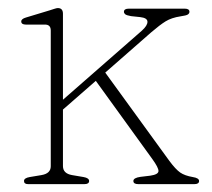

<svg xmlns="http://www.w3.org/2000/svg" viewBox="-20 -468 540 488"><path d="M51.5 0Q41 0 41 -8Q41 -15.5 55.5 -18L85.5 -23Q109 -27 109 -45.5V-390.5Q109 -406 93.5 -405.5H46Q34 -405.5 34 -413.5Q34 -420 46 -423.5L105.5 -441.5Q112 -443.5 118 -445.5Q124 -447.5 127 -447.5Q140 -447.5 140 -433V-214.5L340.5 -390Q355 -403 354.8 -412.8Q354.5 -422.5 336.5 -424.5L313 -427Q301.5 -429 298.2 -431.8Q295 -434.5 295 -438Q295 -446 307.5 -446H449.5Q461.5 -446 461.5 -438Q461.5 -434 457.5 -431.2Q453.5 -428.5 439 -426.5Q416 -423 401 -413.8Q386 -404.5 364.5 -386L247.5 -283.5L410.5 -59Q426.5 -37.5 438 -29.5Q449.5 -21.5 470 -18Q486 -15.5 486 -8Q486 0 474 0H331.5Q319 0 319 -8Q319 -16 337 -18.5L362 -21.5Q382.5 -24.5 382.8 -33.2Q383 -42 367 -64L223.5 -262.5L140 -189.5V-46Q140 -27 163 -23L192.5 -18Q206.5 -15.5 206.5 -8Q206.5 0 194.5 0Z"/></svg>

Font: Fraunces 72pt Soft Thin
Style: Regular
Weight: 100
Version: Version 1.000;[b76b70a41]